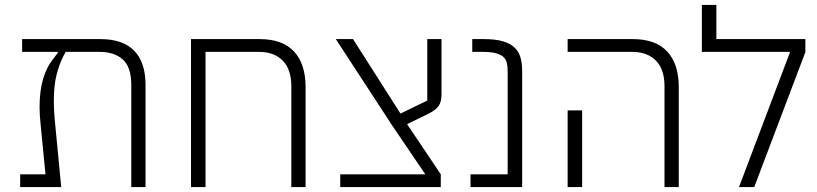

<svg xmlns="http://www.w3.org/2000/svg" viewBox="-20 -761 3322 781"><path d="M62 -52H165L145 -257Q143 -276 142 -292.5Q141 -309 141 -325Q141 -393 155.5 -440.5Q170 -488 193 -517L215 -546V-550H70V-602H388Q480 -602 526 -554.5Q572 -507 572 -416V0H514V-416Q514 -488 479.5 -519Q445 -550 385 -550H247L238 -533Q221 -500 210 -456.5Q199 -413 199 -351Q199 -307 205 -250L229 0H62Z M757 -602H1036Q1129 -602 1176 -551.5Q1223 -501 1223 -407V0H1165V-410Q1165 -479 1130 -514.5Q1095 -550 1033 -550H816V0H757Z M1364 -52H1710L1575 -251L1346 -602H1416L1609 -299L1718 -352V-602H1776V-377Q1776 -347 1764.5 -330.5Q1753 -314 1726 -300L1636 -256L1773 -52V0H1364Z M1894 -52H2045V-471Q2045 -489 2042 -503.5Q2039 -518 2028.5 -528.5Q2018 -539 1997.5 -544.5Q1977 -550 1943 -550H1901V-602H1948Q1994 -602 2024 -593.5Q2054 -585 2072 -568.5Q2090 -552 2097 -528Q2104 -504 2104 -473V0H1894Z M2683 -410Q2683 -479 2648 -514.5Q2613 -550 2551 -550H2289V-602H2554Q2647 -602 2694 -551.5Q2741 -501 2741 -407V0H2683ZM2289 -312H2348V0H2289Z M3194 -550H2835V-741H2894V-602H3256V-549L3048 0H2986Z"/></svg>

Font: IBM Plex Sans Hebrew Light
Style: Regular
Weight: 300
Designer: Mike Abbink, Paul van der Laan, Pieter van Rosmalen, Yanek Iontef
Foundry: Bold Monday
Version: Version 1.2